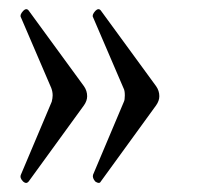

<svg xmlns="http://www.w3.org/2000/svg" viewBox="-20 -424 442 423"><path d="M43 -24Q38 -18 31 -24Q23 -32 26 -39L94 -200Q96 -208 96 -214Q96 -222 93 -230L26 -386Q23 -391 31 -400Q38 -407 43 -401L165 -234Q172 -224 172 -212Q172 -202 165 -192ZM202 -24Q199 -18 190 -24Q183 -32 185 -39L253 -200Q255 -204 255 -214Q255 -225 252 -230L185 -386Q182 -391 190 -400Q197 -407 202 -401L324 -234Q331 -224 331 -212Q331 -202 324 -192Z"/></svg>

Font: Junicode Cond Medium
Style: Regular
Weight: 500
Width: 3
Designer: Peter S. Baker
Version: Version 2.201